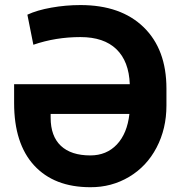

<svg xmlns="http://www.w3.org/2000/svg" viewBox="-20 -741 735 770"><path d="M302.7 -720.7Q464.8 -720.7 556.2 -631.8Q647.5 -543 647.5 -385.7V-317.9Q647.5 -224.6 607.9 -149.2Q568.4 -73.7 497.8 -31.7Q427.2 10.3 342.3 9.8Q197.3 9.8 116.9 -77.6Q36.6 -165 36.6 -327.6V-403.3H500.5Q497.1 -495.1 446.8 -543.7Q396.5 -592.3 302.7 -592.3Q203.1 -592.3 113.8 -561.5L89.8 -682.1Q128.4 -700.2 186 -710.4Q243.7 -720.7 302.7 -720.7ZM342.3 -117.7Q407.2 -117.7 448.7 -161.6Q490.2 -205.6 499 -284.2H183.1V-269Q183.1 -194.8 224.1 -156.2Q265.1 -117.7 342.3 -117.7Z"/></svg>

Font: SteelSelectRoboto
Style: Roboto-Bold
Weight: 700
Designer: Google
Version: Version 2.137; 2017